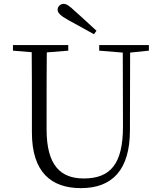

<svg xmlns="http://www.w3.org/2000/svg" viewBox="-20 -958 832 993"><path d="M479 -799C441 -833 405 -868 369 -899C339 -928 324 -938 309 -938C292 -938 278 -924 278 -908C278 -892 292 -877 332 -855C376 -831 421 -806 466 -781ZM493 -696 615 -686 616 -304C616 -111 552 -35 413 -35C294 -35 221 -102 221 -288V-389C221 -491 221 -589 222 -687L333 -696V-725H47V-696L144 -688C145 -589 145 -489 145 -389V-273C145 -66 246 15 399 15C562 15 651 -81 652 -281L653 -686L750 -696V-725H493Z"/></svg>

Font: Noto Serif CJK HK Light
Style: Regular
Weight: 300
Designer: Ryoko NISHIZUKA 西塚涼子 (kana & ideographs); Frank Grießhammer (Latin, Greek & Cyrillic); Wenlong ZHANG 张文龙 (bopomofo); San
Foundry: Adobe
Version: Version 2.001;hotconv 1.1.0;makeotfexe 2.6.0